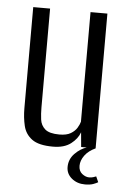

<svg xmlns="http://www.w3.org/2000/svg" viewBox="-48 -532 468 703"><g transform="rotate(5 185.5 -180.0)"><path d="M162.1 7.7Q109.5 7.7 84.8 -10.5Q60.1 -28.7 52.9 -58.8Q45.7 -88.8 45.7 -123.3V-495H107.7V-131.4Q107.7 -108.9 110.4 -87.6Q113.1 -66.3 128.8 -52.4Q144.6 -38.6 181.6 -38.6Q208.1 -38.6 223.2 -47.7Q238.3 -56.7 246 -69.3Q253.6 -81.9 256.3 -92.2V-495H318.3V0H265.1L260.2 -53.6Q251.9 -29.7 227.6 -11Q203.3 7.7 162.1 7.7ZM290.8 135.3Q262 135.3 242 118.8Q222 102.3 222 77.3Q222 48.6 242.2 27.8Q262.5 7 287.1 -0.6L319 0Q292.7 12 278.9 30.8Q265.2 49.7 265.2 68.8Q265.2 88.3 278 98.3Q290.9 108.3 303.6 108.3Q312.7 108.3 319.4 106Q326 103.8 329.4 102.4L338.6 123Q332.9 126.7 321.2 131Q309.6 135.3 290.8 135.3Z"/></g></svg>

Font: Alumni Sans Thin
Style: Regular
Weight: 100
Designer: Robert E. Leuschke
Foundry: Robert E. Leuschke
Version: Version 1.018